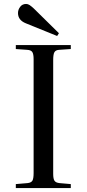

<svg xmlns="http://www.w3.org/2000/svg" viewBox="-20 -951 438 971"><path d="M60 0V-20L119 -25Q138 -27 144 -37.5Q150 -48 150 -76V-652Q150 -677 143.5 -687.5Q137 -698 117 -699L60 -703V-723H338V-703L279 -699Q262 -698 255.5 -687.5Q249 -677 249 -648V-72Q249 -47 255.5 -37Q262 -27 281 -25L338 -20V0ZM269 -769 111 -833Q91 -841 81 -854Q71 -867 71 -885Q71 -902 82 -916.5Q93 -931 112 -931Q121 -931 129.5 -925.5Q138 -920 151 -908L278 -783Z"/></svg>

Font: Literata 60pt
Style: Regular
Weight: 400
Designer: Latin by Veronika Burian and Jose Scaglione. Greek by Irene Vlachou. Cyrillic by Vera Evstafieva.
Foundry: TypeTogether
Version: Version 3.002